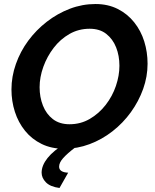

<svg xmlns="http://www.w3.org/2000/svg" viewBox="-20 -735 769 955"><path d="M299 5Q236 5 187 -19Q138 -43 104.5 -84.5Q71 -126 54 -179Q37 -232 37 -290Q37 -354 59 -416.5Q81 -479 120.5 -532.5Q160 -586 213 -627Q266 -668 327.5 -691.5Q389 -715 455 -715Q517 -715 565.5 -690.5Q614 -666 647.5 -624Q681 -582 697.5 -529Q714 -476 714 -418Q714 -354 692 -292.5Q670 -231 631 -177Q592 -123 539.5 -82Q487 -41 425.5 -18Q364 5 299 5ZM326 -117Q381 -117 426.5 -143.5Q472 -170 505.5 -213Q539 -256 556.5 -307.5Q574 -359 574 -408Q574 -458 557.5 -499.5Q541 -541 508.5 -566.5Q476 -592 426 -592Q371 -592 325.5 -566Q280 -540 247 -497Q214 -454 195.5 -402.5Q177 -351 177 -301Q177 -252 193.5 -210Q210 -168 243 -142.5Q276 -117 326 -117ZM187 124Q187 88 216.5 51Q246 14 304 -21H346L352 0Q314 29 294 51.5Q274 74 274 94Q274 108 285.5 115.5Q297 123 319 124L276 200Q230 194 208.5 172Q187 150 187 124Z"/></svg>

Font: Raleway Thin
Style: Bold Italic
Weight: 700
Italic angle: -12°
Version: Version 4.026